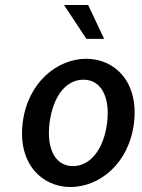

<svg xmlns="http://www.w3.org/2000/svg" viewBox="-20 -739 569 771"><path d="M263 12C378 12 498 -81 518 -245C538 -410 441 -503 326 -503C212 -503 91 -410 71 -245C51 -81 149 12 263 12ZM315 -419C387 -419 423 -348 410 -245C397 -143 345 -72 273 -72C201 -72 166 -143 179 -245C192 -348 242 -419 315 -419ZM398 -583 334 -719H237L327 -583Z"/></svg>

Font: Falling Sky
Style: LightObl
Weight: 400
Designer: Paul D. Hunt
Foundry: Adobe Systems Incorporated
Version: Version 1.02